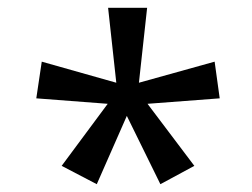

<svg xmlns="http://www.w3.org/2000/svg" viewBox="-20 -765 647 492"><path d="M138 -340 256 -499 73 -513 87 -607 278 -553 257 -745H357L336 -553L530 -607L543 -513L358 -499L478 -340L391 -293L305 -468L228 -293Z"/></svg>

Font: ltelugu25
Style: Book
Weight: 400
Designer: Jelle Bosma - Monotype Design Team
Foundry: Monotype Imaging Inc.
Version: Version 2.003